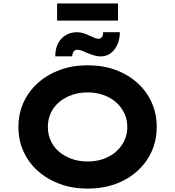

<svg xmlns="http://www.w3.org/2000/svg" viewBox="-20 -1100 1031 1130"><path d="M495.5 10Q406.3 10 331.8 -17.5Q257.3 -45 202.5 -94Q147.7 -143 118.1 -209.4Q88.4 -275.7 88.4 -352.9Q88.4 -430.6 118.3 -496.7Q148.3 -562.7 203.1 -611.7Q257.9 -660.7 332.1 -688.2Q406.3 -715.7 494.9 -715.7Q585.1 -715.7 659.3 -688.7Q733.6 -661.7 788.4 -612.2Q843.2 -562.7 872.8 -496.7Q902.4 -430.6 902.4 -353.4Q902.4 -275.1 872.8 -209.1Q843.2 -143 788.4 -93.5Q733.6 -44 659.3 -17Q585.1 10 495.5 10ZM495.9 -149.5Q547.2 -149.5 589.9 -165Q632.7 -180.5 663.6 -208.1Q694.6 -235.7 712 -272.8Q729.3 -309.8 729.3 -352.9Q729.3 -396 712 -433Q694.6 -470 663.6 -497.6Q632.7 -525.2 589.4 -540.7Q546.2 -556.2 495.9 -556.2Q444.7 -556.2 401.7 -540.7Q358.8 -525.2 327 -498.1Q295.2 -471 278.4 -433.7Q261.6 -396.4 261.6 -352.9Q261.6 -309.8 278.4 -272.3Q295.2 -234.7 327 -207.6Q358.8 -180.5 401.7 -165Q444.7 -149.5 495.9 -149.5ZM572.8 -768Q553.2 -768 532.9 -774.1Q512.6 -780.1 488.7 -790.4Q470.5 -798.6 458.3 -802.9Q446 -807.1 436 -807.1Q421.8 -807.1 413.6 -796.9Q405.4 -786.6 405.4 -768.6H305.4Q305.4 -834.6 341.6 -872.5Q377.7 -910.3 433.2 -910.3Q450.8 -910.3 468.5 -905.3Q486.2 -900.3 512.6 -887.7Q528.9 -880 539.8 -876Q550.8 -872 559.8 -872Q573.2 -872 580.3 -882.6Q587.5 -893.1 586.5 -910.3H685.4Q685.4 -871.5 671.4 -838.9Q657.4 -806.3 632 -787.2Q606.7 -768 572.8 -768ZM316.1 -978.9V-1079.7H674.7V-978.9Z"/></svg>

Font: Lexend Giga
Style: Regular
Weight: 400
Designer: Bonnie Shaver-Troup, Thomas Jockin
Foundry: Lexend
Version: Version 1.007